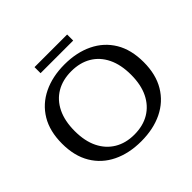

<svg xmlns="http://www.w3.org/2000/svg" viewBox="-199 -1033 1257 1257"><g transform="rotate(-45 430.0 -404.0)"><path d="M430 15Q318 15 232.5 -26.5Q147 -68 99.5 -147.5Q52 -227 52 -341Q52 -456 99.5 -535Q147 -614 232.5 -655.5Q318 -697 430 -697Q542 -697 627.5 -655.5Q713 -614 760.5 -535Q808 -456 808 -341Q808 -227 760.5 -147.5Q713 -68 628 -26.5Q543 15 430 15ZM429 -48Q510 -48 568.5 -83Q627 -118 659 -183Q691 -248 691 -341Q691 -434 659 -499.5Q627 -565 568.5 -599.5Q510 -634 430 -634Q350 -634 291.5 -599.5Q233 -565 201 -499.5Q169 -434 169 -341Q169 -248 201 -183Q233 -118 291.5 -83Q350 -48 429 -48ZM279 -767V-823H581V-767Z"/></g></svg>

Font: Montagu Slab 24pt
Style: Regular
Weight: 400
Designer: Florian Karsten
Foundry: Florian Karsten
Version: Version 1.000